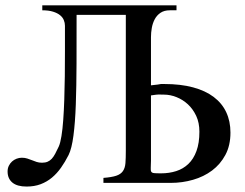

<svg xmlns="http://www.w3.org/2000/svg" viewBox="-20 -682 913 716"><path d="M839.4 -187.5Q839.4 -139.6 820.6 -104.5Q801.8 -69.3 770.8 -46.1Q739.7 -22.9 699.7 -11.5Q659.7 0 617.2 0H365.7V-18.6Q396.5 -21 413.3 -26.6Q430.2 -32.2 438.2 -43.7Q446.3 -55.2 447.8 -73.7Q449.2 -92.3 449.2 -120.1V-626.5H265.6Q265.6 -529.8 265.4 -445.1Q265.1 -360.4 262.7 -292.5Q260.3 -224.6 253.9 -176.3Q247.6 -127.9 235.8 -104Q222.7 -78.1 207.5 -56.6Q192.4 -35.2 173.6 -19.5Q154.8 -3.9 131.6 4.9Q108.4 13.7 79.1 13.7Q43.9 13.7 26.1 -1.2Q8.3 -16.1 8.3 -42.5Q8.3 -54.2 12.9 -63.7Q17.6 -73.2 24.9 -79.8Q32.2 -86.4 41.7 -90.1Q51.3 -93.8 61.5 -93.8Q72.8 -93.8 81.8 -90.8Q90.8 -87.9 99.4 -84.5Q107.9 -81.1 116.7 -78.1Q125.5 -75.2 136.7 -75.2Q148.9 -75.2 157.5 -78.9Q166 -82.5 172.9 -89.8Q179.7 -97.2 185.8 -108.6Q191.9 -120.1 199.2 -135.7Q205.1 -148.9 209.2 -174.6Q213.4 -200.2 215.8 -234.4Q218.3 -268.6 219.7 -310.3Q221.2 -352.1 221.7 -397.5Q222.2 -442.9 222.2 -490.7V-585.9Q222.2 -596.7 218 -606.9Q213.9 -617.2 204.1 -625.2Q194.3 -633.3 178 -638.4Q161.6 -643.6 137.7 -643.6V-662.1H638.2V-643.6H613.3Q592.3 -643.6 578.6 -634.3Q564.9 -625 557.1 -610.4Q549.3 -595.7 546.1 -577.9Q543 -560.1 543 -543.5V-363.8Q562 -365.7 568.4 -366.7Q574.7 -367.7 576.9 -368.2Q579.1 -368.7 580.6 -368.7H592.3Q653.8 -368.7 700 -356.2Q746.1 -343.8 777.1 -320.3Q808.1 -296.9 823.7 -263.4Q839.4 -230 839.4 -187.5ZM723.6 -190.9Q723.6 -224.1 711.7 -249.8Q699.7 -275.4 680.7 -293Q661.6 -310.5 638.2 -319.8Q614.7 -329.1 592.3 -329.1Q585 -329.1 581.1 -329.3Q577.1 -329.6 573 -329.6Q568.8 -329.6 562.3 -328.9Q555.7 -328.1 543 -326.2V-83.5Q543 -65.4 542.2 -55.7Q541.5 -45.9 544.2 -41.5Q546.9 -37.1 554.9 -36.4Q563 -35.6 581.1 -35.6Q610.8 -35.6 637 -43.9Q663.1 -52.2 682.4 -70.6Q701.7 -88.9 712.6 -118.7Q723.6 -148.4 723.6 -190.9Z"/></svg>

Font: Doulos SIL
Style: Regular
Weight: 400
Designer: Walt Agee, Victor Gaultney, Peter Martin, Debbi Hosken
Foundry: SIL International
Version: Version 4.110; 2011; Maintenance release